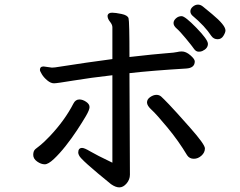

<svg xmlns="http://www.w3.org/2000/svg" viewBox="-20 -780 1040 832"><path d="M174 -68Q189 -68 213.5 -91Q238 -114 264.5 -147.5Q291 -181 314 -216Q337 -251 352.5 -277.5Q368 -304 368 -316Q368 -329 353 -339Q338 -349 324 -349Q307 -349 298 -331Q261 -259 196 -190Q167 -160 155 -151Q143 -142 133.5 -134Q124 -126 124 -109Q124 -92 141 -80Q158 -68 174 -68ZM820 -92Q838 -92 853 -105.5Q868 -119 868 -137Q868 -154 803 -227.5Q738 -301 712.5 -327.5Q687 -354 678.5 -361.5Q670 -369 658 -369Q645 -369 631 -359.5Q617 -350 617 -336Q617 -322 637 -304Q657 -286 705.5 -227.5Q754 -169 791 -107Q801 -92 820 -92ZM841 -556Q851 -556 857 -559Q881 -570 881 -590Q881 -608 831.5 -659Q782 -710 767 -710Q753 -710 742.5 -700.5Q732 -691 732 -680Q732 -668 745.5 -656.5Q759 -645 785.5 -613Q812 -581 820.5 -568.5Q829 -556 841 -556ZM497 32Q514 32 528.5 15Q543 -2 543 -23L541 -463Q637 -474 786 -483Q824 -485 824 -514Q824 -524 805 -540.5Q786 -557 768 -557Q756 -557 747.5 -554.5Q739 -552 697.5 -549Q656 -546 541 -533Q541 -688 537 -701Q533 -714 506.5 -719.5Q480 -725 466 -725Q448 -725 446 -712Q446 -699 456.5 -686Q467 -673 467 -662V-524Q366 -511 219 -488L205 -487L169 -492Q153 -492 153 -477Q153 -472 161.5 -458Q170 -444 185 -431.5Q200 -419 214 -419Q226 -419 298.5 -431Q371 -443 467 -454V-75Q396 -109 371 -124Q346 -139 336 -139Q319 -139 319 -119Q319 -113 323 -106Q329 -89 461 18Q481 32 497 32ZM923 -610Q939 -610 948 -624.5Q957 -639 957 -648Q957 -671 899 -719Q870 -743 859.5 -751.5Q849 -760 838 -760Q826 -760 815.5 -751Q805 -742 805 -731Q805 -721 813 -713Q868 -667 896 -624Q906 -610 923 -610Z"/></svg>

Font: LXGW WenKai TC
Style: Bold
Weight: 700
Designer: LXGW / Fontworks Inc.
Foundry: LXGW / Fontworks Inc.
Version: Version 1.330;April 28, 2024